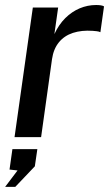

<svg xmlns="http://www.w3.org/2000/svg" viewBox="-22 -547 434 766"><path d="M36 0 109 -517H210L195 -411Q212.5 -449 238.5 -474.8Q264.5 -500.5 296 -513.8Q327.5 -527 361.5 -527Q371 -527 379.8 -525.8Q388.5 -524.5 393 -521.5L378.5 -418.5Q373 -421.5 363.5 -422.5Q354 -423.5 347.5 -424Q303.5 -427 269 -415.8Q234.5 -404.5 213 -378.2Q191.5 -352 185.5 -311L142 0ZM-1.5 198.5 48 133 16 129.5 27.5 48H127L117 116.5L39 198.5Z"/></svg>

Font: Public Sans Thin Medium
Style: Italic
Weight: 500
Italic angle: -8°
Version: Version 2.001